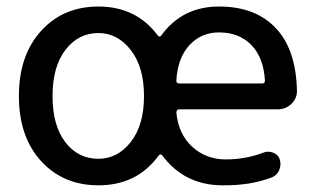

<svg xmlns="http://www.w3.org/2000/svg" viewBox="-20 -550 959 580"><path d="M277.3 -450.2Q216.8 -450.2 177.7 -399.4Q138.7 -348.6 138.7 -259.8Q138.7 -170.9 177.2 -120.6Q215.8 -70.3 277.3 -70.3Q335 -70.3 375 -121.1Q415 -171.9 415 -259.8Q415 -347.7 375 -398.9Q335 -450.2 277.3 -450.2ZM641.6 -452.1Q587.9 -452.1 552.2 -413.6Q516.6 -375 512.7 -306.6Q512.7 -297.9 521.5 -297.9H772.5Q780.3 -297.9 780.3 -306.6Q776.4 -376 739.3 -414.1Q702.1 -452.1 641.6 -452.1ZM277.3 9.8Q170.9 9.8 104 -63.5Q37.1 -136.7 37.1 -259.8Q37.1 -382.8 104 -456.5Q170.9 -530.3 277.3 -530.3Q391.6 -530.3 457 -442.4Q462.9 -436.5 466.8 -442.4Q530.3 -530.3 641.6 -530.3Q751 -530.3 812.5 -465.8Q874 -401.4 877 -277.3Q877.9 -252.9 860.4 -236.3Q842.8 -219.7 819.3 -219.7H521.5Q513.7 -219.7 512.7 -210.9Q518.6 -145.5 560.5 -106.9Q602.5 -68.4 662.1 -68.4Q721.7 -68.4 775.4 -88.9Q790 -94.7 805.2 -88.9Q820.3 -83 825.2 -68.4Q830.1 -51.8 823.2 -35.6Q816.4 -19.5 799.8 -13.7Q736.3 10.7 652.3 9.8Q537.1 9.8 469.7 -81.1Q464.8 -85.9 460 -81.1Q394.5 9.8 277.3 9.8Z"/></svg>

Font: Rounded Mgen+ 2p medium
Style: Regular
Weight: 500
Designer: [Source Han Sans]
Ryoko NISHIZUKA  (kana & ideographs); Paul D. Hunt (Latin, Greek & Cyrillic); Wenlong ZHANG  (bopomofo
Version: Version 1.059.20150602